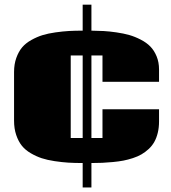

<svg xmlns="http://www.w3.org/2000/svg" viewBox="-20 -791 754 847"><path d="M292 -546.4V-182.1H344.7V-546.4ZM681.6 -309.1V-255.4Q681.6 -228 676 -205.1Q670.4 -182.1 660.6 -164.8Q650.9 -147.5 635.7 -133.5Q620.6 -119.6 604.2 -110.1Q587.9 -100.6 566.2 -93.5Q544.4 -86.4 524.2 -82.5Q503.9 -78.6 478.3 -76.2Q452.6 -73.7 431.4 -72.8Q410.2 -71.8 383.3 -71.8V36.1H344.7V-71.8Q309.6 -71.8 281.7 -73.5Q253.9 -75.2 221.2 -80.1Q188.5 -85 164.1 -93Q139.6 -101.1 115.5 -115.2Q91.3 -129.4 76.2 -148.4Q61 -167.5 51.5 -195.6Q42 -223.6 42 -258.3V-473.1Q42 -507.8 52 -535.6Q62 -563.5 77.6 -582Q93.3 -600.6 118.2 -614.5Q143.1 -628.4 167.7 -636Q192.4 -643.6 225.1 -648.2Q257.8 -652.8 284.4 -654.3Q311 -655.8 344.7 -655.8V-770.5H383.3V-655.8Q412.6 -655.3 437 -654.1Q461.4 -652.8 493.4 -648.2Q525.4 -643.6 550.3 -636.5Q575.2 -629.4 600.8 -616.2Q626.5 -603 643.3 -585.7Q660.2 -568.4 670.9 -542.5Q681.6 -516.6 681.6 -484.4V-430.2H432.1V-546.4H383.3V-182.1H432.1V-309.1Z"/></svg>

Font: Coda ExtraBold
Style: Regular
Weight: 800
Version: Version 2.001; ttfautohint (v0.8) -r 50 -G 200 -x